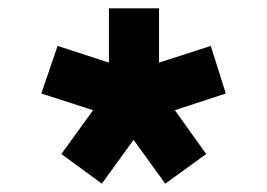

<svg xmlns="http://www.w3.org/2000/svg" viewBox="-20 -560 640 460"><path d="M241 -540V-410L118 -450L79 -336L203 -296L127 -191L224 -120L300 -225L376 -120L474 -191L399 -296L521 -336L485 -450L361 -410V-540Z"/></svg>

Font: Kode Mono
Style: Bold
Weight: 700
Monospace: yes
Designer: Isa Ozler
Foundry: Kadena LLC
Version: Version 1.206;gftools[0.9.28]